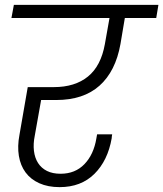

<svg xmlns="http://www.w3.org/2000/svg" viewBox="-20 -760 671 789"><path d="M37 -740H631L622 -686H493L475 -579Q455 -467 389 -408Q323 -349 211 -349H149L123 -203Q116 -169 119.5 -140Q123 -111 136.5 -90Q150 -69 173 -57.5Q196 -46 229 -46Q289 -46 327 -85.5Q365 -125 376 -191L379 -208H441Q440 -203 439.5 -199Q439 -195 439 -192Q423 -100 368 -45.5Q313 9 225 9Q177 9 141.5 -7Q106 -23 85 -51.5Q64 -80 57.5 -119.5Q51 -159 60 -206L94 -402H201Q288 -402 341.5 -445.5Q395 -489 411 -579L430 -686H27Z"/></svg>

Font: SVN-Poppins Light
Style: Italic
Weight: 300
Italic angle: -10°
Designer: Ninad Kale (Devanagari), Jonny Pinhorn (Latin)
Foundry: Indian Type Foundry
Version: Version 3.002 2017; ttfautohint (v1.8.3)